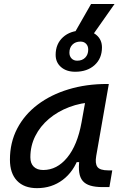

<svg xmlns="http://www.w3.org/2000/svg" viewBox="-20 -952 626 982"><path d="M169.4 10.3Q103 10.3 66.9 -27.8Q30.8 -65.9 30.8 -135.3Q30.8 -223.1 68.1 -294.7Q105.5 -366.2 172.9 -417Q240.2 -467.8 330.6 -495.1Q420.9 -522.5 526.9 -522.5H536.6L472.2 -154.8Q465.3 -115.7 478.3 -98.1Q491.2 -80.6 534.2 -80.6H554.2L539.6 4.9H504.9Q467.3 4.9 442.1 -2.7Q417 -10.3 403.1 -26.6Q389.2 -43 385.3 -69.8Q381.3 -96.7 386.2 -135.3L414.6 -122.6H357.9L383.8 -150.9Q356.9 -74.2 300.8 -32Q244.6 10.3 169.4 10.3ZM201.2 -82.5Q271.5 -82.5 323.7 -146Q376 -209.5 397 -325.7L422.4 -467.3L461.9 -429.7Q393.6 -426.8 334.2 -404.3Q274.9 -381.8 230.2 -344Q185.5 -306.2 160.4 -256.1Q135.3 -206.1 135.3 -147.5Q135.3 -116.2 152.6 -99.4Q169.9 -82.5 201.2 -82.5ZM364.7 -585Q319.8 -585 292.2 -608.9Q264.6 -632.8 264.6 -671.4Q264.6 -727.5 302.2 -761.7Q339.8 -795.9 401.9 -795.9Q446.8 -795.9 474.1 -772.2Q501.5 -748.5 501.5 -709.5Q501.5 -653.3 463.9 -619.1Q426.3 -585 364.7 -585ZM375 -641.6Q400.4 -641.6 415.8 -657.2Q431.2 -672.9 431.2 -698.2Q431.2 -716.8 420.4 -728Q409.7 -739.3 391.6 -739.3Q366.2 -739.3 350.6 -723.9Q335 -708.5 335 -682.6Q335 -664.6 345.9 -653.1Q356.9 -641.6 375 -641.6ZM339.8 -746.1 445.8 -931.6H565.9L435.5 -746.1Z"/></svg>

Font: Cascadia Code PL
Style: Italic
Weight: 400
Italic angle: -10°
Monospace: yes
Designer: Aaron Bell
Foundry: Saja Typeworks
Version: Version 2404.023